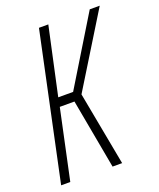

<svg xmlns="http://www.w3.org/2000/svg" viewBox="-130 -768 702 849"><g transform="rotate(-20 221.0 -344.0)"><path d="M10 0 156 -688H200L131 -370H201L395 -688H442L232 -347L297 0H252L192 -328H123L53 0Z"/></g></svg>

Font: Saira ExtraCondensed ExtraLight
Style: Italic
Weight: 250
Width: 2
Italic angle: -12°
Designer: Hector Gatti with collaboration of the Omnibus-Type team
Foundry: Omnibus-Type
Version: Version 1.101